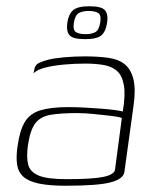

<svg xmlns="http://www.w3.org/2000/svg" viewBox="-20 -585 499 613"><path d="M190 8Q137 8 104 1Q71 -6 54.5 -21Q38 -36 34.5 -60Q31 -84 36 -118Q43 -169 59.5 -196Q76 -223 109.5 -233Q143 -243 198 -243Q223 -243 251 -241.5Q279 -240 304.5 -238Q330 -236 348 -233.5Q366 -231 372 -229Q381 -282 375.5 -313Q370 -344 353.5 -358.5Q337 -373 311 -377.5Q285 -382 252 -382Q219 -382 185.5 -379Q152 -376 125.5 -369.5Q99 -363 87 -351L89 -360Q91 -378 105.5 -384.5Q120 -391 133 -394Q151 -399 184 -402Q217 -405 250 -405Q293 -405 325.5 -400.5Q358 -396 378 -380Q398 -364 406 -332Q414 -300 406 -245L377 -35Q373 -13 332 -2.5Q291 8 190 8ZM192 -13Q275 -13 309 -20Q343 -27 347 -42L369 -208Q361 -212 335.5 -215Q310 -218 279.5 -221Q249 -224 226 -224Q175 -224 142 -218.5Q109 -213 92.5 -191Q76 -169 69 -120Q64 -83 70 -59.5Q76 -36 103.5 -24.5Q131 -13 192 -13ZM251 -460Q213 -460 202 -472.5Q191 -485 195 -513Q199 -540 213.5 -552.5Q228 -565 265 -565Q304 -565 315 -552.5Q326 -540 322 -513Q318 -485 304 -472.5Q290 -460 251 -460ZM253 -476Q273 -476 284.5 -482.5Q296 -489 300 -513Q304 -537 293.5 -543.5Q283 -550 263 -550Q244 -550 232 -543.5Q220 -537 216 -513Q212 -489 222.5 -482.5Q233 -476 253 -476Z"/></svg>

Font: Genos ExtraLight
Style: Italic
Weight: 250
Italic angle: -8°
Designer: Robert E. Leuschke
Foundry: Robert E. Leuschke
Version: Version 1.010